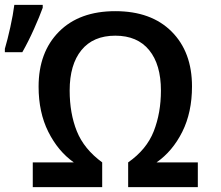

<svg xmlns="http://www.w3.org/2000/svg" viewBox="-48 -771 909 791"><path d="M427 -624Q518 -624 566.5 -564.5Q615 -505 615 -398Q615 -306 585.5 -230.5Q556 -155 480 -102V0H767V-102H597Q663 -148 703 -228Q743 -308 743 -415Q743 -557 659 -641Q575 -725 427 -725Q279 -725 195 -640.5Q111 -556 111 -414Q111 -308 151 -228Q191 -148 256 -102H87V0H373V-102Q298 -157 268.5 -230.5Q239 -304 239 -398Q239 -505 287.5 -564.5Q336 -624 427 -624ZM-28 -556H44Q69 -600 92 -651.5Q115 -703 128 -739V-751H11Q6 -711 -5.5 -659Q-17 -607 -28 -570Z"/></svg>

Font: Noto Sans Display Medium
Style: Regular
Weight: 500
Designer: Monotype Design Team
Foundry: Monotype Imaging Inc.
Version: Version 1.900